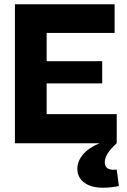

<svg xmlns="http://www.w3.org/2000/svg" viewBox="-20 -670 594 898"><path d="M49.8 0V-649.9H516.1V-516.1H198.2V-383.8H458V-279.8H198.2V-136.2H525.9V0Q470.2 49.8 470.2 87.9Q470.2 124 509.8 124Q520 124 525.9 123L536.1 200.2Q496.1 208 461.9 208Q405.8 208 373.8 183.8Q341.8 159.7 341.8 120.1Q341.8 83.5 368.7 52Q395.5 20.5 445.8 0Z"/></svg>

Font: Apfel Grotezk
Style: Bold
Weight: 700
Designer: Luigi Gorlero
Foundry: Collletttivo
Version: Version 2.000;FEAKit 1.0